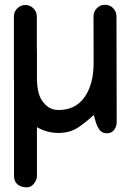

<svg xmlns="http://www.w3.org/2000/svg" viewBox="-20 -555 556 817"><path d="M137.2 193.4Q137.2 210 124.8 226.1Q112.3 242.2 93.8 242.2Q69.3 242.2 54.4 229.5Q39.6 216.8 39.6 192.9V-206.1Q39.1 -214.4 39.1 -222.4Q39.1 -230.5 39.1 -238.3V-484.9Q39.1 -504.9 53.5 -519.3Q67.9 -533.7 87.9 -533.7Q107.9 -533.7 122.3 -519.3Q136.7 -504.9 136.7 -484.9V-348.1Q137.2 -344.7 137.2 -341.3V-212.4Q138.2 -191.9 141.1 -174.1Q144 -156.2 150.4 -142.1Q160.2 -120.6 179.7 -103.8Q199.2 -86.9 229 -86.9Q301.3 -86.9 340.1 -142.1Q378.9 -197.3 378.4 -291L377.9 -485.8Q377.9 -505.9 392.3 -520.3Q406.7 -534.7 426.8 -534.7Q447.3 -534.7 461.4 -520.3Q475.6 -505.9 475.6 -485.4L476.6 -36.6Q476.6 -16.6 465.6 -2.2Q454.6 12.2 434.6 12.2Q414.6 12.2 403.8 -2.2Q393.1 -16.6 387.2 -36.6L378.9 -65.9Q352.5 -40.5 315.9 -14.9Q279.3 10.7 230 10.7Q203.1 10.7 179.9 4.2Q156.7 -2.4 137.2 -14.2Z"/></svg>

Font: Manjari
Style: Bold
Weight: 700
Designer: Santhosh Thottingal <santhosh.thottingal@gmail.com>
Version: Version 2.000